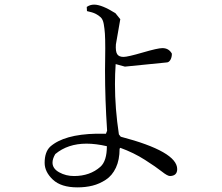

<svg xmlns="http://www.w3.org/2000/svg" viewBox="-20 -765 960 830"><path d="M723 -533Q723 -517 716.5 -506Q710 -495 700 -495L520 -477L480 -488Q477 -445 477 -401Q477 -296 494 -184L502 -174Q746 -110 746 -34Q746 -5 715 -4Q704 -4 679.5 -23.5Q655 -43 606.5 -74Q558 -105 500 -126L497 -122Q497 -74 481 -40Q465 -6 437.5 12Q410 30 380 37.5Q350 45 315 45Q244 45 208.5 11.5Q173 -22 173 -61Q173 -108 197 -131Q257 -184 396 -187H438L443 -200Q434 -335 434 -460Q434 -478 434.5 -504Q435 -530 435 -555Q435 -598 433.5 -619.5Q432 -641 428.5 -661Q425 -681 415.5 -690Q406 -699 393 -705.5Q380 -712 356 -717L355 -735Q369 -745 387 -745Q420 -745 479 -708L500 -682L481 -573Q479 -543 486.5 -531Q494 -519 514 -519Q532 -519 597 -538Q662 -557 682 -557Q710 -557 723 -533ZM207 -62Q207 -36 236 -20Q265 -4 300 -4Q369 -4 414 -44Q442 -69 442 -133Q394 -144 354 -144Q273 -144 219 -99Q207 -79 207 -62Z"/></svg>

Font: cwTeXMing
Style: Medium
Weight: 500
Version: Version 1.17